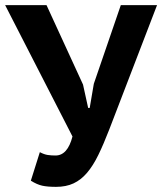

<svg xmlns="http://www.w3.org/2000/svg" viewBox="-29 -720 631 747"><path d="M294 -391 314 -300H320L336 -394L441 -700H582L396 -216Q374 -159 353.5 -117Q333 -75 309.5 -47.5Q286 -20 257 -6.5Q228 7 189 7Q156 7 135.5 2.5Q115 -2 91 -17L126 -128Q143 -119 157 -117Q171 -115 187 -115Q234 -115 253 -189L-9 -700H152Z"/></svg>

Font: PT Sans
Style: Bold
Weight: 700
Version: Version 2.003W OFL; ttfautohint (v1.6)